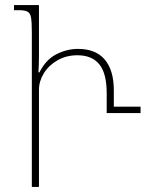

<svg xmlns="http://www.w3.org/2000/svg" viewBox="-20 -734 590 754"><path d="M105 0V-609Q105 -646 102 -664Q99 -682 88.5 -688Q78 -694 55 -694H35V-714H133V-512Q133 -496 132.5 -481Q132 -466 131 -450H135Q160 -500 201.5 -521Q243 -542 286 -542Q356 -542 391.5 -500Q427 -458 427 -379V-315H532V-290H399V-367Q399 -446 370 -481.5Q341 -517 284 -517Q240 -517 205.5 -497Q171 -477 152 -446Q133 -415 133 -381V0Z"/></svg>

Font: Noto Serif Georgian ExtraCondensed Thin
Style: Regular
Weight: 100
Width: 2
Designer: Monotype Design Team, Akaki Razmadze
Foundry: Google LLC
Version: Version 2.003; ttfautohint (v1.8.4.7-5d5b)